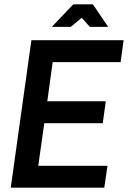

<svg xmlns="http://www.w3.org/2000/svg" viewBox="-20 -873 595 893"><path d="M30 0 126 -686H555L541 -584H225L200 -402H472L458 -300H186L158 -102H480L465 0ZM221 -748 321 -853H412L483 -748H398L360 -790L309 -748Z"/></svg>

Font: Archivo Narrow SemiBold
Style: Italic
Weight: 600
Italic angle: -8°
Designer: Hector Gatti
Foundry: Omnibus-Type
Version: Version 3.002